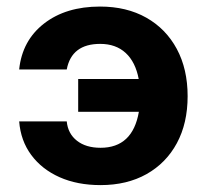

<svg xmlns="http://www.w3.org/2000/svg" viewBox="-20 -536 614 571"><path d="M538 -250Q538 -169.5 506 -110.2Q474 -51 415.8 -18.2Q357.5 14.5 279 14.5Q210 14.5 157.2 -9Q104.5 -32.5 73 -75Q41.5 -117.5 37 -175H178.5Q182 -138.5 208.8 -117.5Q235.5 -96.5 279 -96.5Q374.5 -96.5 393 -203.5H212.5V-301H392.5Q383 -351.5 353.8 -378.5Q324.5 -405.5 278 -405.5Q193 -405.5 178.5 -329.5H37Q46 -415.5 111 -466Q176 -516.5 277.5 -516.5Q356.5 -516.5 415 -483.5Q473.5 -450.5 505.8 -390.5Q538 -330.5 538 -250Z"/></svg>

Font: Overused Grotesk
Style: Bold
Weight: 710
Version: Version 0.004